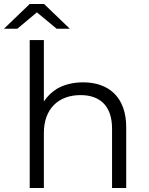

<svg xmlns="http://www.w3.org/2000/svg" viewBox="-50 -943 746 963"><path d="M37 -799 135 -881 234 -799H300L171 -923H99L-30 -799ZM367 -530C316 -530 273 -519 236 -498C209 -481 187 -460 170 -434V-742H99V0H170V-276C170 -396 242 -466 354 -466C454 -466 512 -409 512 -298V0H583V-305C583 -457 494 -530 367 -530Z"/></svg>

Font: Montserrat Z
Style: Regular
Weight: 400
Designer: Julieta Ulanovsky
Foundry: Julieta Ulanovsky
Version: Version 8.000